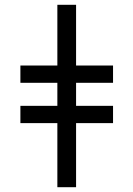

<svg xmlns="http://www.w3.org/2000/svg" viewBox="-20 -780 556 800"><path d="M297 -760V-507H451V-435H297V-339H451V-267H297V0H219V-267H65V-339H219V-435H65V-507H219V-760Z"/></svg>

Font: Apis
Style: Regular
Weight: 400
Designer: Monotype Design Team
Foundry: Monotype Imaging Inc.
Version: Version 2.000; build 0001